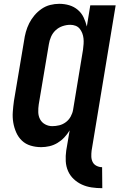

<svg xmlns="http://www.w3.org/2000/svg" viewBox="-20 -763 640 1006"><path d="M516 223Q487 223 460 219Q433 215 409 204Q385 193 366 175Q347 157 336.5 133Q326 109 324.5 81.5Q323 54 327 26L345 -80Q333 -60 317 -43Q301 -26 281 -14Q261 -2 239 3Q217 8 196 8Q167 8 140.5 0Q114 -8 95 -26Q76 -44 65 -69Q54 -94 49.5 -121Q45 -148 47 -176.5Q49 -205 53 -234L106 -549Q109 -572 115.5 -595.5Q122 -619 133 -641Q144 -663 160.5 -682.5Q177 -702 198 -716.5Q219 -731 243 -737Q267 -743 290 -743Q318 -743 343 -735.5Q368 -728 387.5 -711.5Q407 -695 418 -672Q429 -649 435 -624L453 -735H586L460 26Q458 42 458.5 57.5Q459 73 465.5 86Q472 99 486 106Q500 113 515 113ZM254 -102Q272 -102 290.5 -106.5Q309 -111 325 -123Q341 -135 350.5 -152.5Q360 -170 363 -188L415 -503Q417 -518 418 -533Q419 -548 417.5 -562Q416 -576 411 -589Q406 -602 397.5 -612.5Q389 -623 376 -628Q363 -633 348 -633Q328 -633 307.5 -626Q287 -619 271.5 -604.5Q256 -590 247.5 -570.5Q239 -551 236 -531L183 -216Q180 -196 180.5 -175.5Q181 -155 190 -138Q199 -121 216.5 -111.5Q234 -102 254 -102Z"/></svg>

Font: Iosevka Extrabold Extended
Style: Italic
Weight: 800
Width: 7
Italic angle: -9°
Monospace: yes
Designer: Belleve Invis
Foundry: Belleve Invis
Version: Version 32.5.0; ttfautohint (v1.8.4)